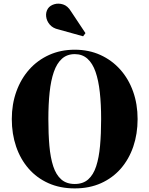

<svg xmlns="http://www.w3.org/2000/svg" viewBox="-20 -1036 828 1066"><path d="M395 10Q313.5 10 248.8 -19Q184 -48 138.8 -100Q93.5 -152 69.5 -222.2Q45.5 -292.5 45.5 -375Q45.5 -457.5 70.8 -527.8Q96 -598 142.2 -650Q188.5 -702 252.8 -731Q317 -760 395 -760Q473 -760 537 -731Q601 -702 647.5 -650Q694 -598 719 -527.8Q744 -457.5 744 -375Q744 -292.5 720 -222.2Q696 -152 650.8 -100Q605.5 -48 541 -19Q476.5 10 395 10ZM395 -14.5Q441 -14.5 469.8 -40Q498.5 -65.5 514 -113Q529.5 -160.5 535.5 -226.8Q541.5 -293 541.5 -375Q541.5 -457 534.2 -523.2Q527 -589.5 510.5 -637Q494 -684.5 465.5 -710Q437 -735.5 395 -735.5Q352.5 -735.5 324 -710Q295.5 -684.5 279 -637Q262.5 -589.5 255.5 -523.2Q248.5 -457 248.5 -375Q248.5 -293 254.2 -226.8Q260 -160.5 275.5 -113Q291 -65.5 320 -40Q349 -14.5 395 -14.5ZM441.5 -834.5 305 -872.5Q274 -879 256.5 -899.2Q239 -919.5 236.2 -944.5Q233.5 -969.5 246.5 -989Q258 -1005.5 281.2 -1012.5Q304.5 -1019.5 330 -1011.5Q355.5 -1003.5 373.5 -974L454.5 -852Z"/></svg>

Font: Bodoni Moda 9pt ExtraBold
Style: Regular
Weight: 800
Designer: Owen Earl
Foundry: indestructible type
Version: Version 2.005